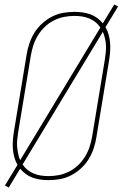

<svg xmlns="http://www.w3.org/2000/svg" viewBox="-20 -796 547 857"><path d="M19 41 2 32 58 -60Q49 -76 44 -94Q39 -112 37.5 -131Q36 -150 37.5 -169.5Q39 -189 42 -208L99 -553Q103 -578 111.5 -603Q120 -628 134 -650.5Q148 -673 168.5 -691.5Q189 -710 212.5 -722Q236 -734 261.5 -738.5Q287 -743 312 -743Q331 -743 349 -740.5Q367 -738 383.5 -732Q400 -726 414 -715.5Q428 -705 439 -692L490 -776L507 -767L451 -675Q460 -659 465 -641Q470 -623 471.5 -604Q473 -585 471.5 -565.5Q470 -546 467 -527L410 -182Q406 -157 397.5 -132Q389 -107 375 -84.5Q361 -62 340.5 -43.5Q320 -25 296.5 -13Q273 -1 247.5 3.5Q222 8 197 8Q178 8 160 5.5Q142 3 125.5 -3Q109 -9 95 -19.5Q81 -30 70 -43ZM70 -81 428 -673Q419 -687 406.5 -697Q394 -707 378.5 -713.5Q363 -720 346 -722.5Q329 -725 312 -725Q289 -725 266 -720.5Q243 -716 221 -705Q199 -694 181 -677Q163 -660 150 -639Q137 -618 129.5 -595.5Q122 -573 118 -550L61 -205Q59 -189 57 -173Q55 -157 56.5 -141Q58 -125 61 -110Q64 -95 70 -81ZM197 -10Q220 -10 243 -14.5Q266 -19 288 -30Q310 -41 328 -58Q346 -75 359 -96Q372 -117 379.5 -139.5Q387 -162 391 -185L448 -530Q450 -546 452 -562Q454 -578 453 -594Q452 -610 448.5 -625Q445 -640 439 -654L81 -62Q90 -48 102.5 -38Q115 -28 130.5 -21.5Q146 -15 163 -12.5Q180 -10 197 -10Z"/></svg>

Font: Iosevka SS04 Thin Oblique
Style: Regular
Weight: 100
Italic angle: -9°
Monospace: yes
Designer: Belleve Invis
Foundry: Belleve Invis
Version: Version 19.0.0; ttfautohint (v1.8.4)